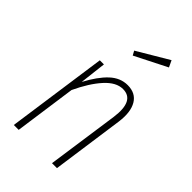

<svg xmlns="http://www.w3.org/2000/svg" viewBox="-230 -852 937 937"><g transform="rotate(45 238.5 -384.0)"><path d="M376 -768.1 392.1 -733.9 226.1 -649.9 213.9 -671.9ZM311 -530.8Q366.2 -530.8 390.9 -489.5Q415.5 -448.2 405.8 -375L353 0H318.8L372.1 -373Q389.6 -501 308.1 -501Q261.7 -501 217 -451.7Q172.4 -402.3 133.8 -319.8L88.9 0H55.2L128.9 -520H157.2L141.1 -382.8Q178.7 -454.1 219.5 -492.4Q260.3 -530.8 311 -530.8Z"/></g></svg>

Font: Fira Sans Compressed UltraLight
Style: Italic
Weight: 200
Width: 3
Italic angle: -8°
Designer: Carrois Corporate & Edenspiekermann AG
Foundry: Carrois Corporate GbR & Edenspiekermann AG
Version: Version 4.203;PS 004.203;hotconv 1.0.88;makeotf.lib2.5.64775